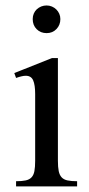

<svg xmlns="http://www.w3.org/2000/svg" viewBox="-20 -668 318 688"><path d="M196.3 -599.6Q196.3 -578.6 182.4 -564Q168.5 -549.3 147 -549.3Q125.5 -549.3 111.3 -563.5Q97.2 -577.6 97.2 -599.6Q97.2 -610.4 101.1 -619.4Q105 -628.4 111.8 -634.8Q118.7 -641.1 127.7 -644.8Q136.7 -648.4 147 -648.4Q157.2 -648.4 166.3 -644.5Q175.3 -640.6 181.9 -634Q188.5 -627.4 192.4 -618.7Q196.3 -609.9 196.3 -599.6ZM37.6 0V-18.6Q58.6 -18.6 72 -21.5Q85.4 -24.4 93 -32.5Q100.6 -40.5 103.3 -54.9Q106 -69.3 106 -91.8V-331.1Q106 -363.3 98.9 -379.9Q91.8 -396.5 72.3 -396.5Q65.4 -396.5 57.1 -394.5Q48.8 -392.6 37.6 -388.7L31.2 -406.2L166.5 -460H187.5V-91.8Q187.5 -69.3 190.4 -54.9Q193.4 -40.5 200.9 -32.5Q208.5 -24.4 221.9 -21.5Q235.4 -18.6 256.3 -18.6V0Z"/></svg>

Font: Doulos SIL Phon
Style: Regular
Weight: 400
Designer: Walt Agee, Victor Gaultney, Peter Martin, Debbi Hosken, Becca Hirsbrunner
Foundry: SIL International
Version: Version 5.000